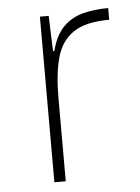

<svg xmlns="http://www.w3.org/2000/svg" viewBox="-44 -554 428 589"><g transform="rotate(-5 170.5 -259.0)"><path d="M100 0V-510H127L131 -401H135Q147 -449 172.5 -474.5Q198 -500 233.5 -509Q269 -518 311 -518V-482Q238 -482 200 -456Q162 -430 148.5 -380Q135 -330 135 -259V0Z"/></g></svg>

Font: Saira Thin Thin
Style: Regular
Weight: 250
Version: Version 1.101